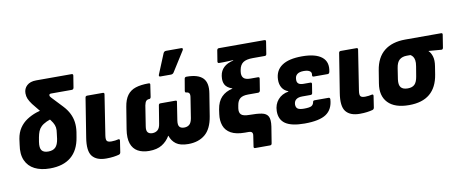

<svg xmlns="http://www.w3.org/2000/svg" viewBox="-72 -1049 3578 1495"><g transform="rotate(-10 1716.5 -301.0)"><path d="M242 11Q171 11 121.5 -14Q72 -39 50 -89Q28 -139 40 -212L46 -257Q54 -306 77.5 -341Q101 -376 136 -399Q171 -422 212 -436Q253 -450 294 -456L350 -377Q307 -366 279 -353Q251 -340 235 -324.5Q219 -309 211 -289Q203 -269 198 -242L192 -207Q185 -161 199.5 -141Q214 -121 251 -121Q288 -121 308 -140.5Q328 -160 335 -206L340 -246Q345 -276 342 -295.5Q339 -315 327 -335Q315 -355 289 -386L190 -508Q171 -534 162.5 -554Q154 -574 154 -598Q154 -635 180 -659Q206 -683 254 -683H534Q547 -683 545 -669L530 -576Q527 -562 514 -562H351Q342 -562 338.5 -559Q335 -556 335 -550Q335 -545 337.5 -540.5Q340 -536 346 -530L427 -444Q456 -413 472.5 -380Q489 -347 494 -311Q499 -275 493 -233L486 -191Q470 -91 408.5 -40Q347 11 242 11Z M686 11Q610 11 576.5 -31Q543 -73 560 -177L609 -484Q611 -497 624 -497H748Q761 -497 759 -484L710 -168Q705 -136 713 -124.5Q721 -113 750 -113Q764 -113 778.5 -115Q793 -117 805 -120Q816 -121 815 -108L801 -16Q798 -4 787 -1Q769 4 743.5 7.5Q718 11 686 11Z M1026 11Q973 11 936.5 -9.5Q900 -30 885 -73.5Q870 -117 881 -186L909 -358Q918 -415 942.5 -448Q967 -481 1008.5 -494.5Q1050 -508 1111 -508Q1126 -508 1123 -495L1109 -401Q1106 -387 1096 -387Q1080 -387 1071 -377.5Q1062 -368 1057 -343L1032 -184Q1026 -149 1038 -135Q1050 -121 1074 -121Q1099 -121 1116 -135.5Q1133 -150 1138 -185L1161 -326Q1163 -339 1175 -339H1294Q1308 -339 1304 -326L1282 -184Q1277 -149 1288.5 -135Q1300 -121 1326 -121Q1351 -121 1367 -135Q1383 -149 1389 -184L1414 -343Q1418 -366 1411.5 -376Q1405 -386 1389 -387Q1378 -387 1379 -401L1395 -495Q1397 -508 1412 -508Q1502 -508 1540 -469.5Q1578 -431 1564 -348L1536 -173Q1520 -75 1468 -32Q1416 11 1335 11Q1272 11 1239 -13.5Q1206 -38 1193 -79H1191Q1167 -38 1127.5 -13.5Q1088 11 1026 11ZM1210 -545Q1203 -545 1201.5 -550.5Q1200 -556 1203 -562L1268 -720Q1272 -728 1277.5 -731Q1283 -734 1291 -734H1411Q1419 -734 1420.5 -728.5Q1422 -723 1418 -716L1319 -559Q1311 -545 1295 -545Z M1842 132Q1829 132 1831 119L1843 39Q1846 25 1843.5 16.5Q1841 8 1834 4Q1827 0 1812 0H1784Q1715 0 1674.5 -22.5Q1634 -45 1619.5 -85.5Q1605 -126 1612 -176L1617 -212Q1627 -275 1660.5 -309Q1694 -343 1747 -354V-356Q1705 -371 1691 -397Q1677 -423 1682 -460L1683 -468Q1689 -507 1716 -532.5Q1743 -558 1792 -569L1791 -572Q1769 -571 1748.5 -570Q1728 -569 1712 -569H1681Q1668 -569 1669 -582L1683 -669Q1686 -683 1698 -683H2058Q2072 -683 2069 -669L2054 -574Q2052 -561 2040 -561H1945Q1893 -561 1868 -543.5Q1843 -526 1836 -487L1834 -475Q1829 -442 1844 -424.5Q1859 -407 1899 -407H1959Q1972 -407 1970 -394L1955 -301Q1954 -296 1949.5 -292Q1945 -288 1940 -288H1860Q1817 -288 1796.5 -271.5Q1776 -255 1770 -219L1766 -196Q1761 -162 1777.5 -146Q1794 -130 1842 -130Q1902 -130 1939 -123Q1976 -116 1989.5 -90.5Q2003 -65 1995 -11L1974 119Q1972 132 1959 132Z M2255 11Q2152 11 2104 -21.5Q2056 -54 2057 -122Q2058 -175 2089 -211Q2120 -247 2172 -256L2173 -259Q2141 -270 2124.5 -297Q2108 -324 2109 -362Q2111 -434 2165 -471Q2219 -508 2324 -508Q2431 -508 2480.5 -468Q2530 -428 2513 -351Q2509 -337 2498 -337H2387Q2375 -337 2376 -350Q2381 -371 2365.5 -382Q2350 -393 2317 -393Q2283 -393 2265.5 -379Q2248 -365 2248 -337Q2247 -316 2259.5 -305.5Q2272 -295 2299 -295H2353Q2366 -295 2364 -282L2353 -214Q2352 -200 2338 -200H2272Q2241 -200 2224 -187Q2207 -174 2206 -148Q2206 -124 2220.5 -114Q2235 -104 2270 -104Q2313 -104 2328.5 -112.5Q2344 -121 2348 -142Q2349 -154 2362 -154H2472Q2484 -154 2484 -140Q2479 -61 2425.5 -25Q2372 11 2255 11Z M2691 11Q2615 11 2581.5 -31Q2548 -73 2565 -177L2614 -484Q2616 -497 2629 -497H2753Q2766 -497 2764 -484L2715 -168Q2710 -136 2718 -124.5Q2726 -113 2755 -113Q2769 -113 2783.5 -115Q2798 -117 2810 -120Q2821 -121 2820 -108L2806 -16Q2803 -4 2792 -1Q2774 4 2748.5 7.5Q2723 11 2691 11Z M3081 11Q2968 11 2915 -44.5Q2862 -100 2878 -197L2894 -296Q2910 -397 2972.5 -447Q3035 -497 3139 -497H3422Q3435 -497 3433 -484L3417 -383Q3414 -368 3401 -370L3303 -378V-375Q3319 -362 3329 -330.5Q3339 -299 3331 -251L3321 -188Q3305 -89 3245.5 -39Q3186 11 3081 11ZM3093 -119Q3129 -119 3147.5 -137.5Q3166 -156 3173 -199L3186 -277Q3191 -306 3188 -324Q3185 -342 3177.5 -353Q3170 -364 3158 -371H3129Q3093 -371 3071 -352.5Q3049 -334 3042 -287L3029 -202Q3023 -158 3039 -138.5Q3055 -119 3093 -119Z"/></g></svg>

Font: Sofia Sans Semi Condensed Black
Style: Italic
Weight: 900
Italic angle: -9°
Version: Version 4.100